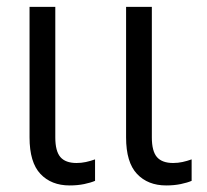

<svg xmlns="http://www.w3.org/2000/svg" viewBox="-20 -534 611 568"><path d="M186 14.6Q209.5 14.6 229.2 10.5Q249 6.3 261.2 1V-62.5Q247.6 -57.6 234.1 -54.7Q220.7 -51.8 206.5 -51.8Q173.8 -51.8 158.7 -69.3Q143.6 -86.9 143.6 -127.4V-513.7H67.4V-127.4Q67.4 -53.7 99.6 -19.5Q131.8 14.6 186 14.6Z M471.7 14.6Q495.1 14.6 514.9 10.5Q534.7 6.3 546.9 1V-62.5Q533.2 -57.6 519.8 -54.7Q506.3 -51.8 492.2 -51.8Q459.5 -51.8 444.3 -69.3Q429.2 -86.9 429.2 -127.4V-513.7H353V-127.4Q353 -53.7 385.3 -19.5Q417.5 14.6 471.7 14.6Z"/></svg>

Font: Roboto Flex
Style: wght 300 wdth 100 opsz 14.0 GRAD 0.00 slnt 0.00 XTRA 468 XOPQ 96 YOPQ 79 YTLC 514 YTUC 712 YTAS 750 YTDE -203.00 YTFI 738
Weight: 300
Designer: Berlow after Robertson
Foundry: Google
Version: Version 3.100